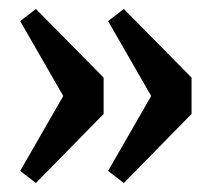

<svg xmlns="http://www.w3.org/2000/svg" viewBox="-20 -464 472 428"><path d="M60 -444 211 -291V-210L60 -56L25 -83L121 -250L25 -417ZM256 -444 407 -291V-210L256 -56L221 -83L317 -250L221 -417Z"/></svg>

Font: Changa
Style: Regular
Weight: 400
Designer: Eduardo Rodriguez Tunni
Foundry: Eduardo Rodriguez Tunni
Version: Version 3.003